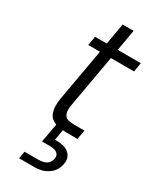

<svg xmlns="http://www.w3.org/2000/svg" viewBox="-235 -752 886 1078"><g transform="rotate(30 208.5 -212.5)"><path d="M214 67Q219 67 223 67Q276 67 302 88Q328 109 328 142Q328 150 326 160Q318 205 281.5 231.5Q245 258 192 258H92L100 211H186Q223 211 242 198.5Q261 186 266 160Q267 155 267 151Q267 112 203 112H156L178 -10Q142 -24 132 -50Q122 -76 122 -102Q122 -123 126 -148L186 -487H110L120 -546H196L220 -683H291L267 -546H417L407 -487H257L197 -148Q194 -130 194 -116Q194 -91 207 -75.5Q220 -60 268 -60H332L321 0H246Q232 0 226 -1Z"/></g></svg>

Font: Fz Poppins Light
Style: Italic
Weight: 300
Italic angle: -10°
Designer: Ninad Kale (Devanagari), Jonny Pinhorn (Latin)
Foundry: Indian Type Foundry
Version: Vit hóa bi Vntype.Com & FontZin.Com